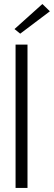

<svg xmlns="http://www.w3.org/2000/svg" viewBox="-20 -931 267 951"><path d="M57.1 0V-710H116.2V0ZM80.1 -764.2 51.8 -787.1 189.9 -911.1 227.1 -875Z"/></svg>

Font: LT Hoop Light
Style: Regular
Weight: 300
Designer: Daniel Lyons
Foundry: LyonsType
Version: Version 1.000